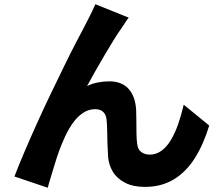

<svg xmlns="http://www.w3.org/2000/svg" viewBox="-20 -826 1040 904"><path d="M586 -743Q578 -733 570 -720.5Q562 -708 554 -696Q535 -670 514 -635.5Q493 -601 471 -564Q449 -527 428.5 -490.5Q408 -454 390 -421Q415 -433 442 -438Q469 -443 495 -443Q553 -443 585 -408Q617 -373 621 -309Q622 -289 622 -259Q622 -229 622.5 -198.5Q623 -168 626 -148Q629 -121 646 -109.5Q663 -98 685 -98Q715 -98 740 -116Q765 -134 784.5 -166.5Q804 -199 819 -242Q834 -285 845 -333L965 -235Q939 -148 898 -82.5Q857 -17 798.5 18.5Q740 54 662 54Q606 54 568 34Q530 14 511 -18Q492 -50 489 -88Q487 -115 486 -148Q485 -181 484.5 -211.5Q484 -242 482 -260Q480 -285 466.5 -298.5Q453 -312 428 -312Q396 -312 368 -292.5Q340 -273 317.5 -239Q295 -205 278 -164Q268 -142 257.5 -113Q247 -84 237.5 -52Q228 -20 219 8.5Q210 37 205 58L48 5Q67 -45 94.5 -109.5Q122 -174 154 -245Q186 -316 219.5 -385.5Q253 -455 283.5 -517.5Q314 -580 338.5 -627Q363 -674 376 -698Q386 -718 400 -745Q414 -772 429 -806Z"/></svg>

Font: Noto Sans SC Thin ExtraBold
Style: Regular
Weight: 800
Version: Version 2.004-H2;hotconv 1.0.118;makeotfexe 2.5.65603